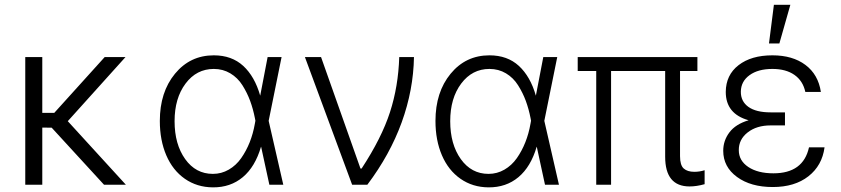

<svg xmlns="http://www.w3.org/2000/svg" viewBox="-20 -789 3593 820"><path d="M160.6 -545.4V-307.1H211.9L427.2 -545.4H516.1L269.5 -271.5L517.6 0H424.3L200.7 -243.7L160.6 -244.1V0H87.9V-545.4Z M889.2 11.2Q821.3 10.7 769.5 -25.4Q717.8 -61.5 690.2 -125.7Q662.6 -189.9 662.6 -272.5Q662.6 -395.5 727.3 -474.1Q792 -552.7 893.1 -552.7Q969.7 -552.7 1018.8 -507.6Q1067.9 -462.4 1091.3 -380.4L1123 -545.4H1182.6L1127.4 -272.9L1189.9 0H1130.4L1095.2 -162.1H1094.7Q1069.8 -76.7 1017.1 -32.5Q964.4 11.7 889.2 11.2ZM1070.8 -273.4 1068.8 -283.7Q1061 -323.7 1048.3 -358.2Q1035.6 -392.6 1015.4 -424.8Q995.1 -457 963.6 -475.8Q932.1 -494.6 893.1 -494.6Q819.3 -494.6 772.5 -432.1Q725.6 -369.6 725.6 -271.5Q725.6 -172.9 770.8 -109.6Q815.9 -46.4 889.2 -46.4Q925.8 -46.4 957 -64.5Q988.3 -82.5 1010 -113.5Q1031.7 -144.5 1046.4 -181.4Q1061 -218.3 1068.4 -260.3Z M1483.9 0 1282.2 -545.4H1351.1L1519.5 -69.3H1524.4Q1609.9 -199.7 1645.5 -309.8Q1681.2 -419.9 1685.1 -545.4H1748Q1745.6 -404.8 1695.6 -266.6Q1645.5 -128.4 1548.8 0Z M2066.4 11.2Q1998.5 10.7 1946.8 -25.4Q1895 -61.5 1867.4 -125.7Q1839.8 -189.9 1839.8 -272.5Q1839.8 -395.5 1904.5 -474.1Q1969.2 -552.7 2070.3 -552.7Q2147 -552.7 2196 -507.6Q2245.1 -462.4 2268.6 -380.4L2300.3 -545.4H2359.9L2304.7 -272.9L2367.2 0H2307.6L2272.5 -162.1H2272Q2247.1 -76.7 2194.3 -32.5Q2141.6 11.7 2066.4 11.2ZM2248 -273.4 2246.1 -283.7Q2238.3 -323.7 2225.6 -358.2Q2212.9 -392.6 2192.6 -424.8Q2172.4 -457 2140.9 -475.8Q2109.4 -494.6 2070.3 -494.6Q1996.6 -494.6 1949.7 -432.1Q1902.8 -369.6 1902.8 -271.5Q1902.8 -172.9 1948 -109.6Q1993.2 -46.4 2066.4 -46.4Q2103 -46.4 2134.3 -64.5Q2165.5 -82.5 2187.3 -113.5Q2209 -144.5 2223.6 -181.4Q2238.3 -218.3 2245.6 -260.3Z M2958.5 -545.4V-485.8H2884.3V-122.1Q2884.3 -83.5 2900.1 -69.3Q2916 -55.2 2945.3 -55.2Q2967.8 -55.2 2989.3 -62V-2.4Q2954.6 7.3 2925.3 7.3Q2820.8 7.3 2820.8 -119.6V-485.8H2589.8V0H2526.4V-485.8H2447.3V-545.4Z M3264.2 -603.5 3285.2 -768.6H3355.5L3308.6 -603.5ZM3332.5 -253.4H3271Q3211.4 -253.4 3173.1 -223.4Q3134.8 -193.4 3135.3 -147.5Q3135.3 -103 3175.8 -75.9Q3216.3 -48.8 3283.2 -48.8Q3410.6 -48.8 3435.1 -159.7H3501.5Q3491.2 -82 3432.6 -36.1Q3374 9.8 3280.3 9.8Q3186.5 9.8 3127.7 -33.2Q3068.8 -76.2 3068.8 -145Q3068.8 -188.5 3095.2 -223.6Q3121.6 -258.8 3177.2 -275.4Q3079.6 -302.7 3079.6 -396.5Q3080.1 -468.8 3134.3 -510.7Q3188.5 -552.7 3278.8 -552.7Q3365.2 -552.7 3419.9 -511.7Q3474.6 -470.7 3485.8 -396.5H3419.4Q3409.2 -443.8 3372.8 -469.2Q3336.4 -494.6 3278.8 -494.6Q3217.8 -494.6 3181.2 -468Q3144.5 -441.4 3144 -397.5Q3143.6 -356 3176.3 -332.5Q3209 -309.1 3271 -309.1H3332.5Z"/></svg>

Font: Interop Light
Style: Regular
Weight: 300
Designer: Rasmus Andersson, Google, Jang Haemin
Foundry: jhaemin
Version: Version 1.007